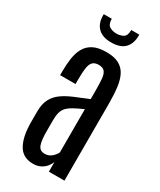

<svg xmlns="http://www.w3.org/2000/svg" viewBox="-229 -992 898 1075"><g transform="rotate(30 220.0 -455.0)"><path d="M180.7 6.3C199.9 6.3 216.3 2.6 230 -4.9C243.7 -12.4 254.7 -21.6 263.2 -32.5C271.6 -43.4 277.3 -53.7 280.3 -63.5V0H380.9V-498.5C380.9 -537.9 378.9 -572.7 375 -602.8C371.1 -632.9 363.7 -658.2 352.8 -678.7C341.9 -699.2 326.3 -714.8 305.9 -725.3C285.6 -735.9 258.8 -741.2 225.6 -741.2C190.8 -741.2 162.7 -735.6 141.4 -724.4C120 -713.1 103.8 -697.6 92.8 -677.7C81.7 -657.9 74.2 -634.5 70.3 -607.7C66.4 -580.8 64.5 -551.8 64.5 -520.5V-499.5H164.1V-524.9C164.1 -556.2 165.4 -581.5 168 -601.1C170.6 -620.6 176.2 -634.9 184.8 -644C193.4 -653.2 206.4 -657.7 223.6 -657.7C241.2 -657.7 254 -653.2 262 -644C269.9 -634.9 274.9 -620.7 276.9 -601.3C278.8 -581.9 279.8 -556.6 279.8 -525.4V-468.8C247.2 -455.7 217.3 -443.4 189.9 -431.9C162.6 -420.3 138.8 -407.4 118.7 -393.1C98.5 -378.7 82.8 -360.9 71.8 -339.6C60.7 -318.3 55.2 -291.5 55.2 -259.3V-188C55.5 -127.1 65.4 -79.5 85 -45.2C104.5 -10.8 136.4 6.3 180.7 6.3ZM209 -74.7C188.2 -74.7 174.2 -83.7 167 -101.8C159.8 -119.9 156.2 -149.6 156.2 -190.9V-258.8C156.2 -279.6 158 -296.9 161.6 -310.5C165.2 -324.2 171.5 -335.9 180.4 -345.7C189.4 -355.5 201.9 -364.8 218 -373.8C234.1 -382.7 254.7 -392.7 279.8 -403.8V-125C275.6 -113.9 267.1 -102.8 254.4 -91.6C241.7 -80.3 226.6 -74.7 209 -74.7ZM219.7 -800.8C258.8 -800.8 287.8 -810.5 306.6 -829.8C325.5 -849.2 335 -876.3 335 -911.1V-917.5H283.2C283.2 -892.4 276.8 -876.3 263.9 -869.1C251.1 -862 236.7 -858.4 220.7 -858.4C204.4 -858.4 189.8 -862.1 176.8 -869.6C163.7 -877.1 157.2 -893.1 157.2 -917.5H105.5V-910.2C105.5 -875.3 115.2 -848.4 134.5 -829.3C153.9 -810.3 182.3 -800.8 219.7 -800.8Z"/></g></svg>

Font: Antonio
Style: Regular
Weight: 400
Designer: Vernon Adams
Foundry: Vernon Adams
Version: Version 1.002